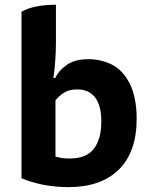

<svg xmlns="http://www.w3.org/2000/svg" viewBox="-20 -766 633 806"><path d="M204.1 -438.5Q209 -468.8 211.9 -510.7Q214.8 -551.8 214.8 -585Q214.8 -638.7 214.8 -746.1Q167 -746.1 130.9 -738.3Q95.7 -731.4 70.3 -716.8Q70.3 -677.7 70.3 -597.7Q70.3 -453.1 70.3 -17.6Q109.4 -1 162.1 9.8Q214.8 19.5 267.6 19.5Q403.3 19.5 478.5 -53.7Q553.7 -127 553.7 -268.6Q553.7 -317.4 544.9 -355.5Q537.1 -392.6 521.5 -420.9Q493.2 -473.6 447.3 -496.1Q401.4 -517.6 350.6 -517.6Q293.9 -517.6 259.8 -493.2Q225.6 -468.8 211.9 -438.5Q209 -438.5 204.1 -438.5ZM212.9 -344.7Q227.5 -363.3 249 -377Q270.5 -390.6 304.7 -390.6Q352.5 -390.6 378.9 -357.4Q405.3 -324.2 405.3 -255.9Q405.3 -182.6 374 -141.6Q342.8 -100.6 272.5 -100.6Q255.9 -100.6 239.3 -102.5Q223.6 -105.5 212.9 -108.4Q212.9 -127.9 212.9 -167Q212.9 -211.9 212.9 -344.7Z"/></svg>

Font: cl
Style: Bold
Weight: 400
Designer: Mitja Miklavcic
Version: Version 7.504; 2011; Build 1021